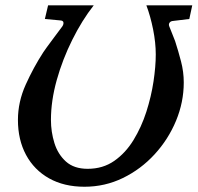

<svg xmlns="http://www.w3.org/2000/svg" viewBox="-20 -691 748 727"><path d="M708 -670.9 696.8 -619.1 636.2 -611.8Q626.5 -611.3 622.1 -605.2Q617.7 -599.1 621.1 -590.8Q627.4 -575.2 634.5 -557.1Q641.6 -539.1 643.1 -535.2Q655.3 -497.6 665.5 -458.3Q675.8 -418.9 675.8 -378.9Q675.8 -304.2 646.5 -233.6Q617.2 -163.1 565.4 -106.7Q513.7 -50.3 445.6 -17.1Q377.4 16.1 299.8 16.1Q222.7 16.1 166 -15.6Q109.4 -47.4 78.6 -104.5Q47.9 -161.6 47.9 -236.8Q47.9 -305.2 77.4 -370.6Q106.9 -436 144 -493.2Q146 -496.6 157.7 -512.7Q169.4 -528.8 185.5 -550.3Q201.7 -571.8 215.8 -590.8Q221.2 -598.6 220.2 -606Q219.2 -613.3 207 -613.8L149.9 -619.1L162.1 -670.9H335Q290.5 -614.3 253.7 -540.3Q216.8 -466.3 194.8 -387.7Q172.9 -309.1 172.9 -236.8Q172.9 -191.9 186 -149.4Q199.2 -106.9 229.7 -79.3Q260.3 -51.8 312 -51.8Q369.6 -51.8 412.6 -81.8Q455.6 -111.8 485.6 -160.9Q515.6 -210 534.2 -267.8Q552.7 -325.7 561.3 -382.8Q569.8 -439.9 569.8 -484.9Q569.8 -529.3 559.8 -579.3Q549.8 -629.4 534.2 -670.9Z"/></svg>

Font: Charis
Style: Italic
Weight: 400
Italic angle: -11°
Designer: Walt Agee, Miriam Martin, Annie Olsen, Victor Gaultney, Lorna Priest, Alan Ward, Bob Hallissy, Martin Hosken, Sharon Cor
Foundry: SIL Global
Version: Version 7.000